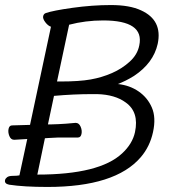

<svg xmlns="http://www.w3.org/2000/svg" viewBox="-80 -731 750 761"><path d="M28 -180Q-6 -178 -23 -177H-24Q-37 -177 -43 -192Q-49 -207 -46 -220.5Q-43 -234 -32 -234L39 -236L122 -625Q110 -629 99.5 -643Q89 -657 91 -666.5Q93 -676 101 -679Q129 -689 207.5 -700Q286 -711 360 -711Q434 -711 479 -690Q565 -651 545 -557Q528 -481 451 -430Q417 -409 387 -398Q434 -393 469.5 -368.5Q505 -344 522 -304.5Q539 -265 526.5 -207.5Q514 -150 478 -108Q377 10 108 10Q15 10 -44 1Q-63 -3 -60 -17Q-59 -23 -52 -28.5Q-45 -34 -28.5 -34Q-12 -34 -3 -36ZM110 -238H124L152 -239Q178 -240 219 -244H220Q233 -244 239.5 -229Q246 -214 243 -200Q240 -186 229 -186H152L112 -184Q105 -184 98 -183L68 -39Q314 -39 404 -123Q445 -161 455 -207Q472 -287 418 -325Q376 -356 305 -358H286Q212 -358 134 -351ZM472 -551Q493 -650 329 -650Q259 -650 194 -633L146 -408H159Q234 -408 279 -416Q324 -424 364 -441.5Q404 -459 434.5 -487Q465 -515 472 -551Z"/></svg>

Font: LXGW Bright GB
Style: Italic
Weight: 400
Italic angle: -12°
Designer: Christian Thalmann (Catharsis Fonts)
Foundry: LXGW / Christian Thalmann (Catharsis Fonts) / Fontworks Inc.
Version: Version 5.510